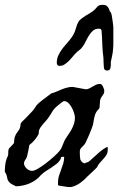

<svg xmlns="http://www.w3.org/2000/svg" viewBox="-26 -761 491 786"><path d="M211.4 -3.4V-15.1Q211.4 -28.3 215.3 -41Q219.2 -53.7 224.1 -66.2Q229 -78.6 232.9 -91.8Q236.8 -105 236.8 -119.1Q229.5 -119.1 227.1 -118.7Q224.6 -118.2 223.9 -116.5Q223.1 -114.7 222.7 -111.8Q222.2 -108.9 218.3 -104Q214.4 -97.2 205.1 -89.8Q195.8 -82.5 185.1 -75.4Q174.3 -68.4 164.1 -62Q153.8 -55.7 148.9 -50.8L141.1 -43.9Q132.3 -33.2 120.6 -24.7Q108.9 -16.1 95.2 -10.3Q81.5 -4.4 67.1 -1.5Q52.7 1.5 39.1 1.5Q20.5 -6.8 14.2 -12.9Q7.8 -19 5.6 -25.1Q3.4 -31.2 2.2 -39.1Q1 -46.9 -6.3 -58.1Q-6.3 -60.1 -6.1 -64.7Q-5.9 -69.3 -5.6 -74.2Q-5.4 -79.1 -4.9 -83.5Q-4.4 -87.9 -3.9 -89.4Q-3.9 -90.3 -3.2 -94.7Q-2.4 -99.1 -1 -104.2Q0.5 -109.4 2.4 -114.5Q4.4 -119.6 6.3 -122.6Q8.3 -129.4 7.8 -138.2Q7.3 -147 11.2 -153.8Q12.2 -154.3 15.1 -157.5Q18.1 -160.6 21.5 -164.3Q24.9 -168 27.6 -171.1Q30.3 -174.3 30.8 -174.8Q31.7 -175.8 31.7 -179.4Q31.7 -183.1 32.2 -188.5Q33.2 -192.9 33.7 -196.8Q34.2 -200.7 35.2 -201.7L37.6 -208Q40.5 -214.4 47.4 -222.9Q54.2 -231.4 56.2 -239.7Q58.1 -246.6 58.1 -251.5Q58.1 -256.3 63 -261.7Q65.9 -264.2 72.8 -271Q79.6 -277.8 86.9 -285.4Q94.2 -293 100.6 -299.8Q106.9 -306.6 109.4 -309.1Q109.9 -309.6 112.1 -312.7Q114.3 -315.9 116.5 -319.1Q118.7 -322.3 120.6 -325.2Q122.6 -328.1 122.6 -328.6Q127.9 -335 136.2 -342Q144.5 -349.1 153.3 -355.7Q162.1 -362.3 170.2 -368.2Q178.2 -374 183.6 -378.4Q194.3 -381.3 205.1 -386Q215.8 -390.6 226.6 -395Q237.3 -399.4 248.5 -402.3Q259.8 -405.3 271.5 -405.3L324.7 -395.5Q332.5 -395.5 339.4 -398.9Q346.2 -402.3 353 -406.5Q359.9 -410.6 367.2 -414.1Q374.5 -417.5 383.8 -417.5Q387.2 -417.5 390.4 -414.1Q393.6 -410.6 395.8 -406Q397.9 -401.4 399.4 -396.7Q400.9 -392.1 400.9 -390.1Q400.9 -382.8 399.2 -378.9Q397.5 -375 394.8 -371.3Q392.1 -367.7 389.2 -363.3Q386.2 -358.9 383.8 -350.6L381.3 -319.3Q381.3 -318.4 379.9 -316.7Q378.4 -314.9 376.5 -312.7Q374.5 -310.5 373 -308.8Q371.6 -307.1 371.1 -306.6Q366.2 -299.8 363.8 -293.2Q361.3 -286.6 359.9 -279.8Q358.4 -272.9 357.4 -266.1Q356.4 -259.3 355 -252Q354 -247.6 349.4 -235.1Q344.7 -222.7 338.9 -209Q333 -195.3 327.6 -183.8Q322.3 -172.4 320.3 -170.4Q316.4 -165.5 313 -162.4Q309.6 -159.2 306.9 -156.2Q304.2 -153.3 302.5 -149.9Q300.8 -146.5 300.8 -141.1Q300.8 -138.7 300.8 -132.8Q300.8 -127 301.3 -120.6Q301.8 -114.3 302.7 -109.4Q303.7 -104.5 305.2 -104Q307.1 -99.6 312 -95.9Q316.9 -92.3 322.3 -92.3L324.7 -95.2Q332.5 -95.2 340.8 -102.1Q349.1 -108.9 359.4 -118.7Q369.6 -128.4 382.6 -139.6Q395.5 -150.9 412.6 -159.7Q413.6 -159.7 414.3 -158.4Q415 -157.2 415 -156.2V-147Q415 -135.7 409.9 -127.2Q404.8 -118.7 397.5 -110.8Q390.1 -103 382.8 -94.7Q375.5 -86.4 371.1 -76.2Q368.7 -73.2 361.3 -66.2Q354 -59.1 345.7 -51.5Q337.4 -43.9 330.1 -36.9Q322.8 -29.8 320.3 -26.9Q314.9 -22 307.9 -16.4Q300.8 -10.7 292.7 -6.1Q284.7 -1.5 276.1 1.7Q267.6 4.9 259.8 4.9Q250 4.9 237.8 2.4Q225.6 0 215.8 -1ZM72.3 -92.3Q72.3 -86.4 75.4 -80.8Q78.6 -75.2 83.3 -70.8Q87.9 -66.4 93.8 -64Q99.6 -61.5 105 -61.5Q114.3 -61.5 129.9 -70.8Q145.5 -80.1 162.1 -92.8Q178.7 -105.5 193.6 -118.9Q208.5 -132.3 215.8 -141.1Q224.1 -149.9 229.2 -163.8Q234.4 -177.7 240.2 -189.5Q246.6 -200.2 253.9 -210.4Q261.2 -220.7 267.1 -231.4Q272.9 -242.2 276.9 -254.2Q280.8 -266.1 280.8 -279.8Q280.8 -285.6 277.6 -296.9Q274.4 -308.1 268.6 -319.3Q262.7 -330.6 254.4 -338.9Q246.1 -347.2 235.4 -347.2Q232.9 -346.2 228.3 -343Q223.6 -339.8 218.8 -335.7Q213.9 -331.5 209.5 -327.9Q205.1 -324.2 203.1 -322.8Q197.8 -317.9 193.8 -312.7Q189.9 -307.6 186.8 -302.2Q183.6 -296.9 180.4 -291.3Q177.2 -285.6 172.9 -280.3Q168.9 -273.9 162.8 -267.3Q156.7 -260.7 150.6 -253.7Q144.5 -246.6 139.4 -239Q134.3 -231.4 132.8 -223.1V-214.4Q129.9 -207.5 125.5 -200.9Q121.1 -194.3 115.7 -188Q110.4 -181.6 104.7 -176.3Q99.1 -170.9 94.2 -167.5Q93.8 -164.6 92.5 -158Q91.3 -151.4 89.8 -144Q88.4 -136.7 86.9 -130.6Q85.4 -124.5 85 -122.6Q84 -117.2 82 -113.8Q80.1 -110.4 77.9 -107.2Q75.7 -104 74 -100.6Q72.3 -97.2 72.3 -92.3ZM399.9 -481.9Q399.4 -483.9 398.9 -489.7Q398.4 -495.6 398.2 -502.2Q397.9 -508.8 397.7 -514.9Q397.5 -521 397.5 -523.4Q393.6 -551.3 392.8 -579.3Q392.1 -607.4 389.6 -636.7Q387.7 -642.1 384.8 -642.8Q381.8 -643.6 377.9 -643.6Q363.8 -643.6 354.5 -635.3Q345.2 -627 337.9 -615.2Q330.6 -603.5 324.5 -590.6Q318.4 -577.6 311 -568.4Q306.6 -561.5 299.3 -556.4Q292 -551.3 286.6 -545.4Q279.3 -538.6 271.7 -529.3Q264.2 -520 255.9 -511.7Q247.6 -503.4 238.3 -497.3Q229 -491.2 218.3 -491.2Q211.9 -491.2 209.2 -494.9Q206.5 -498.5 206.5 -503.9Q206.5 -521.5 213.9 -536.4Q221.2 -551.3 231.7 -564.7Q242.2 -578.1 253.7 -590.8Q265.1 -603.5 273.4 -617.2Q280.8 -629.9 284.7 -645Q288.6 -660.2 295.4 -672.4Q299.3 -678.7 307.4 -684.8Q315.4 -690.9 324.7 -696.8Q334 -702.6 343.3 -708Q352.5 -713.4 358.4 -718.8Q364.3 -723.6 367.4 -727.8Q370.6 -731.9 373.8 -734.9Q377 -737.8 381.6 -739.5Q386.2 -741.2 395 -741.2Q405.8 -741.2 411.1 -736.6Q416.5 -731.9 419.2 -726.6Q421.9 -721.2 422.9 -716.6Q423.8 -711.9 426.3 -711.9Q426.8 -711.9 428.7 -708L431.2 -699.2Q431.6 -695.8 432.9 -688.5Q434.1 -681.2 435.3 -673.1Q436.5 -665 437.3 -657.5Q438 -649.9 438 -646V-610.4V-576.7Q438 -574.2 437.5 -568.1Q437 -562 436.5 -555.7Q436 -549.3 435.1 -543.7Q434.1 -538.1 433.6 -536.1Q433.6 -534.7 432.6 -530.5Q431.6 -526.4 430.7 -521.5Q429.7 -516.6 428.7 -512.5Q427.7 -508.3 427.7 -507.3V-503.9V-496.6Q427.7 -487.8 425.3 -480Q422.9 -472.2 411.6 -472.2Q407.7 -472.2 403.8 -474.9Q399.9 -477.5 399.9 -481.9Z"/></svg>

Font: IM FELL English
Style: Italic
Weight: 400
Italic angle: -18°
Designer: Igino Marini
Foundry: Igino Marini
Version: 3.00